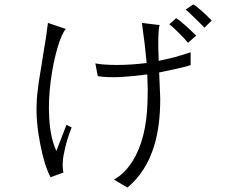

<svg xmlns="http://www.w3.org/2000/svg" viewBox="-20 -847 1040 870"><path d="M278.3 -715.8 197.3 -743.2Q194.3 -721.7 188.5 -678.7Q184.6 -653.3 174.8 -593.8Q161.1 -509.8 155.3 -472.7Q146.5 -409.2 146.5 -383.8Q141.6 -298.8 162.1 -195.3Q180.7 -97.7 209 -43.9L267.6 -65.4Q257.8 -105.5 274.4 -173.8Q285.2 -221.7 304.7 -269.5L281.2 -281.2L235.4 -163.1Q208 -221.7 203.1 -312.5Q198.2 -390.6 210 -481.4Q220.7 -562.5 240.2 -629.9Q259.8 -695.3 278.3 -715.8ZM703.1 -733.4 623 -743.2Q629.9 -693.4 635.7 -646.5Q640.6 -602.5 644.5 -561.5Q574.2 -552.7 509.8 -552.7Q449.2 -552.7 412.1 -559.6L422.9 -502Q463.9 -495.1 526.4 -498Q580.1 -501 647.5 -509.8Q648.4 -478.5 649.4 -443.4Q649.4 -421.9 648.4 -384.8Q643.6 -217.8 581.1 -117.2Q543.9 -58.6 496.1 -33.2L557.6 2.9Q641.6 -67.4 677.7 -183.6Q706.1 -274.4 706.1 -399.4L701.2 -518.6Q740.2 -526.4 779.3 -535.2Q813.5 -543 843.8 -551.8V-610.4Q809.6 -598.6 771.5 -587.9Q736.3 -579.1 699.2 -571.3Q696.3 -637.7 697.3 -674.8Q698.2 -717.8 703.1 -733.4ZM855.5 -827.1 821.3 -803.7Q835 -793 865.2 -762.7Q891.6 -737.3 906.2 -721.7L939.5 -753.9Q912.1 -782.2 892.6 -798.8Q870.1 -819.3 855.5 -827.1ZM778.3 -764.6 747.1 -737.3Q765.6 -722.7 790 -698.2Q814.5 -673.8 832 -653.3L869.1 -685.5L866.2 -688.5Q835 -718.8 819.3 -732.4Q793 -755.9 778.3 -764.6Z"/></svg>

Font: DotumChe
Style: Regular
Weight: 400
Monospace: yes
Version: Version 2.21